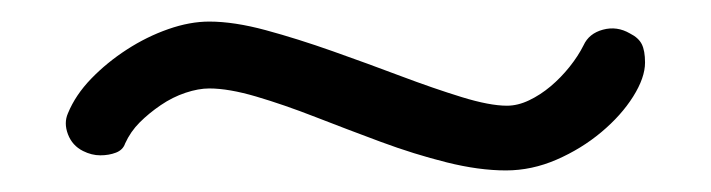

<svg xmlns="http://www.w3.org/2000/svg" viewBox="-20 -365 659 178"><path d="M174 -345Q197 -345 226.5 -337Q256 -329 288.5 -317.5Q321 -306 351.5 -294.5Q382 -283 408 -275Q434 -267 450 -267Q460 -267 470.5 -272Q481 -277 490.5 -285Q500 -293 508 -303Q516 -313 521 -323Q526 -334 539 -337.5Q552 -341 564 -334Q572 -330 575 -324Q578 -318 578 -307Q578 -293 567 -275.5Q556 -258 537.5 -242.5Q519 -227 496 -217Q473 -207 449 -207Q424 -207 394 -214.5Q364 -222 333 -233.5Q302 -245 272.5 -256.5Q243 -268 217.5 -275.5Q192 -283 174 -283Q164 -283 152 -279Q140 -275 129 -267.5Q118 -260 109.5 -251.5Q101 -243 96 -232Q94 -226 87.5 -223.5Q81 -221 73 -221Q65 -221 57 -225Q47 -230 43 -240.5Q39 -251 43 -260Q50 -277 64.5 -292Q79 -307 97.5 -319Q116 -331 136 -338Q156 -345 174 -345Z"/></svg>

Font: Fredoka SemiExpanded Light
Style: Regular
Weight: 300
Width: 6
Designer: Ben Nathan
Foundry: Milena B. Brandão, Ben Nathan
Version: Version 2.001